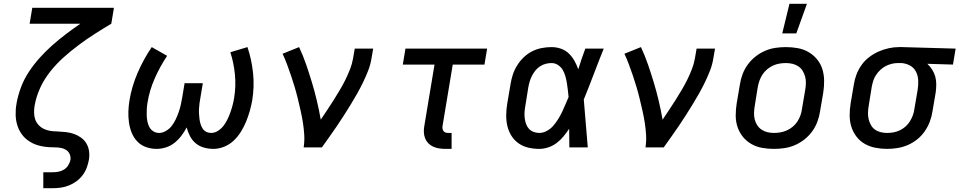

<svg xmlns="http://www.w3.org/2000/svg" viewBox="-20 -776 5052 1011"><path d="M208 215V131H258Q273 131 288.5 128Q304 125 317.5 116.5Q331 108 339.5 94Q348 80 351 66Q353 50 347 36Q341 22 329 14Q317 6 301.5 3Q286 0 270.5 0Q255 0 239 -1Q223 -2 208 -4.5Q193 -7 178 -11.5Q163 -16 150.5 -22.5Q138 -29 125.5 -38Q113 -47 103.5 -58Q94 -69 86.5 -81.5Q79 -94 74 -108Q69 -122 66 -137Q63 -152 62.5 -167.5Q62 -183 63 -198.5Q64 -214 67 -230V-232Q75 -275 91 -317.5Q107 -360 132.5 -398.5Q158 -437 189.5 -472Q221 -507 256 -538Q291 -569 328 -597Q365 -625 403 -651H136L150 -735H580L566 -651Q522 -625 479 -597.5Q436 -570 394.5 -539Q353 -508 314.5 -473.5Q276 -439 244 -398.5Q212 -358 191 -312Q170 -266 162 -218Q159 -200 159.5 -181.5Q160 -163 165.5 -147Q171 -131 183 -118Q195 -105 210.5 -97.5Q226 -90 244 -87Q262 -84 280 -84H281Q303 -83 326 -80.5Q349 -78 369 -71Q389 -64 406.5 -51.5Q424 -39 435 -20.5Q446 -2 449 20.5Q452 43 448 66Q444 87 436.5 107.5Q429 128 415 146.5Q401 165 382.5 178.5Q364 192 343 200.5Q322 209 300.5 212Q279 215 258 215Z M805 8Q776 8 749 -1.5Q722 -11 703 -31Q684 -51 673.5 -77Q663 -103 659 -131.5Q655 -160 656 -189.5Q657 -219 662 -249Q674 -321 704.5 -392Q735 -463 779 -528L860 -482Q822 -425 794.5 -362.5Q767 -300 757 -237Q754 -220 753 -203Q752 -186 752.5 -169.5Q753 -153 756 -137Q759 -121 766.5 -107Q774 -93 787.5 -84.5Q801 -76 818 -76Q836 -76 854.5 -87Q873 -98 885 -114Q897 -130 905.5 -148Q914 -166 920.5 -184.5Q927 -203 931.5 -222Q936 -241 939 -260L952 -338H1048L1035 -260Q1032 -246 1030.5 -232Q1029 -218 1028 -204Q1027 -190 1028 -176Q1029 -162 1030.5 -149Q1032 -136 1036 -123Q1040 -110 1047 -99Q1054 -88 1066 -82Q1078 -76 1092 -76Q1111 -76 1128.5 -87.5Q1146 -99 1158 -115Q1170 -131 1178.5 -149Q1187 -167 1193.5 -185.5Q1200 -204 1205 -223Q1210 -242 1213 -261Q1223 -323 1217 -384Q1211 -445 1193 -501L1283 -528Q1305 -463 1312.5 -391.5Q1320 -320 1308 -247Q1303 -219 1295 -191Q1287 -163 1276 -136Q1265 -109 1249 -83Q1233 -57 1211 -36Q1189 -15 1160.5 -3.5Q1132 8 1104 8Q1078 8 1053.5 1Q1029 -6 1010.5 -21.5Q992 -37 980.5 -59Q969 -81 963 -105Q951 -82 935 -61Q919 -40 899 -24Q879 -8 854 0Q829 8 805 8Z M1579 0Q1584 -33 1582 -66Q1580 -99 1575 -130.5Q1570 -162 1563 -193Q1556 -224 1548.5 -255Q1541 -286 1532 -316.5Q1523 -347 1513 -376.5Q1503 -406 1492 -435.5Q1481 -465 1468 -493L1555 -528Q1576 -483 1592 -436.5Q1608 -390 1622.5 -342Q1637 -294 1648.5 -245.5Q1660 -197 1669 -146Q1686 -172 1703.5 -197.5Q1721 -223 1737 -249Q1753 -275 1769 -301.5Q1785 -328 1798.5 -355.5Q1812 -383 1823 -411Q1834 -439 1839 -468L1848 -520H1945L1936 -468Q1931 -436 1919 -405Q1907 -374 1892.5 -344Q1878 -314 1861.5 -284.5Q1845 -255 1827 -226Q1809 -197 1791 -168.5Q1773 -140 1753.5 -111.5Q1734 -83 1714.5 -55.5Q1695 -28 1675 0Z M2358 8H2326Q2309 8 2292.5 5.5Q2276 3 2261.5 -3.5Q2247 -10 2236 -21Q2225 -32 2219 -46.5Q2213 -61 2212 -77.5Q2211 -94 2214 -111L2268 -436H2101L2115 -520H2545L2531 -436H2364L2310 -111Q2309 -104 2310.5 -97Q2312 -90 2316 -85Q2320 -80 2326.5 -78Q2333 -76 2340 -76H2358Z M2820 8Q2790 8 2762 1.5Q2734 -5 2711 -21Q2688 -37 2673 -61Q2658 -85 2651.5 -113Q2645 -141 2645.5 -171Q2646 -201 2651 -231L2668 -331Q2672 -357 2680 -382Q2688 -407 2702.5 -430.5Q2717 -454 2737 -473.5Q2757 -493 2781.5 -505.5Q2806 -518 2832.5 -523Q2859 -528 2884 -528Q2910 -528 2934 -519.5Q2958 -511 2975.5 -494Q2993 -477 3005 -455.5Q3017 -434 3025 -411Q3033 -438 3042.5 -465.5Q3052 -493 3062 -520H3159Q3132 -453 3106.5 -385.5Q3081 -318 3054 -252Q3060 -189 3064.5 -126Q3069 -63 3075 0H2978Q2978 -24 2977.5 -48.5Q2977 -73 2977 -98Q2963 -77 2947 -57.5Q2931 -38 2911 -23Q2891 -8 2867 0Q2843 8 2820 8ZM2820 -76Q2840 -76 2860 -87Q2880 -98 2894 -114.5Q2908 -131 2919.5 -149.5Q2931 -168 2940 -187Q2949 -206 2957 -225.5Q2965 -245 2974 -265Q2972 -284 2970 -302.5Q2968 -321 2965 -339Q2962 -357 2957 -375Q2952 -393 2943 -408Q2934 -423 2918.5 -433.5Q2903 -444 2884 -444Q2869 -444 2853.5 -440Q2838 -436 2824 -427Q2810 -418 2799.5 -405Q2789 -392 2781.5 -377.5Q2774 -363 2769.5 -348Q2765 -333 2762 -317L2746 -217Q2743 -201 2742 -185Q2741 -169 2743 -153.5Q2745 -138 2750 -123.5Q2755 -109 2765 -98Q2775 -87 2789.5 -81.5Q2804 -76 2820 -76Z M3379 0Q3384 -33 3382 -66Q3380 -99 3375 -130.5Q3370 -162 3363 -193Q3356 -224 3348.5 -255Q3341 -286 3332 -316.5Q3323 -347 3313 -376.5Q3303 -406 3292 -435.5Q3281 -465 3268 -493L3355 -528Q3376 -483 3392 -436.5Q3408 -390 3422.5 -342Q3437 -294 3448.5 -245.5Q3460 -197 3469 -146Q3486 -172 3503.5 -197.5Q3521 -223 3537 -249Q3553 -275 3569 -301.5Q3585 -328 3598.5 -355.5Q3612 -383 3623 -411Q3634 -439 3639 -468L3648 -520H3745L3736 -468Q3731 -436 3719 -405Q3707 -374 3692.5 -344Q3678 -314 3661.5 -284.5Q3645 -255 3627 -226Q3609 -197 3591 -168.5Q3573 -140 3553.5 -111.5Q3534 -83 3514.5 -55.5Q3495 -28 3475 0Z M4055 8Q4023 8 3992.5 2.5Q3962 -3 3936 -18Q3910 -33 3891.5 -56Q3873 -79 3863.5 -107.5Q3854 -136 3854 -167.5Q3854 -199 3859 -231L3876 -331Q3880 -358 3890 -385Q3900 -412 3917.5 -436Q3935 -460 3958.5 -478.5Q3982 -497 4009 -508.5Q4036 -520 4063.5 -524Q4091 -528 4118 -528Q4150 -528 4180.5 -522.5Q4211 -517 4237 -502Q4263 -487 4282 -464Q4301 -441 4310 -412.5Q4319 -384 4319.5 -352.5Q4320 -321 4315 -289L4298 -189Q4294 -162 4284 -135Q4274 -108 4256.5 -84Q4239 -60 4215.5 -41.5Q4192 -23 4165 -11.5Q4138 0 4110 4Q4082 8 4055 8ZM4055 -76Q4072 -76 4089.5 -79Q4107 -82 4123.5 -89.5Q4140 -97 4154.5 -109Q4169 -121 4179 -136.5Q4189 -152 4195 -169Q4201 -186 4203 -203L4220 -303Q4223 -321 4223.5 -338.5Q4224 -356 4219.5 -372.5Q4215 -389 4206.5 -403Q4198 -417 4184 -426.5Q4170 -436 4153 -440Q4136 -444 4118 -444Q4101 -444 4083.5 -441Q4066 -438 4050 -430.5Q4034 -423 4019.5 -411Q4005 -399 3995 -383.5Q3985 -368 3979 -351Q3973 -334 3970 -317L3954 -217Q3951 -199 3950.5 -181.5Q3950 -164 3954 -147.5Q3958 -131 3967 -117Q3976 -103 3990 -93.5Q4004 -84 4020.5 -80Q4037 -76 4055 -76ZM4099 -600 4137 -756H4229L4173 -600Z M4651 8Q4620 8 4589.5 2Q4559 -4 4533.5 -18.5Q4508 -33 4490 -56.5Q4472 -80 4463 -108.5Q4454 -137 4454 -168Q4454 -199 4459 -231L4476 -331Q4480 -358 4490 -384Q4500 -410 4516.5 -433.5Q4533 -457 4556.5 -475Q4580 -493 4606 -504.5Q4632 -516 4659.5 -522Q4687 -528 4713 -528H4731L5012 -520L4998 -436L4863 -440Q4877 -427 4888 -410Q4899 -393 4904.5 -373.5Q4910 -354 4910 -332.5Q4910 -311 4907 -289L4890 -189Q4886 -162 4876 -135.5Q4866 -109 4849.5 -85Q4833 -61 4810 -42.5Q4787 -24 4760.5 -12.5Q4734 -1 4706 3.5Q4678 8 4651 8ZM4651 -76Q4668 -76 4685 -79Q4702 -82 4718.5 -90Q4735 -98 4748.5 -110Q4762 -122 4771.5 -137.5Q4781 -153 4787 -169.5Q4793 -186 4795 -203L4812 -303Q4816 -328 4815 -352.5Q4814 -377 4803.5 -398Q4793 -419 4772.5 -430.5Q4752 -442 4727 -444H4708Q4692 -444 4675.5 -440Q4659 -436 4643.5 -428Q4628 -420 4615 -407.5Q4602 -395 4592.5 -380.5Q4583 -366 4578 -350Q4573 -334 4570 -317L4554 -217Q4551 -200 4550.5 -182.5Q4550 -165 4554 -148.5Q4558 -132 4566 -117.5Q4574 -103 4587.5 -93.5Q4601 -84 4617.5 -80Q4634 -76 4651 -76Z"/></svg>

Font: Iosevka Aile Medium Oblique
Style: Regular
Weight: 500
Italic angle: -9°
Designer: Belleve Invis
Foundry: Belleve Invis
Version: Version 31.1.0; ttfautohint (v1.8.4)